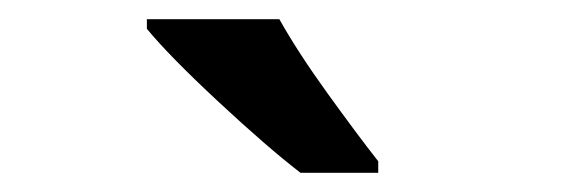

<svg xmlns="http://www.w3.org/2000/svg" viewBox="-20 -786 597 200"><path d="M271 -766H133V-756Q156 -728 207 -680.5Q258 -633 293 -606H374V-618Q352 -646 321 -689Q290 -732 271 -766Z"/></svg>

Font: Noto Sans Display Medium
Style: Regular
Weight: 500
Designer: Monotype Design Team
Foundry: Monotype Imaging Inc.
Version: Version 1.900